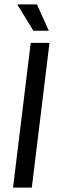

<svg xmlns="http://www.w3.org/2000/svg" viewBox="-20 -849 275 869"><path d="M39 0 119 -655H204L124 0ZM58 -829H147L201 -710H131Z"/></svg>

Font: Ropa Sans
Style: Italic
Weight: 400
Version: Version 1.100